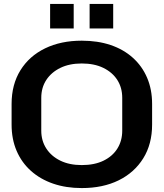

<svg xmlns="http://www.w3.org/2000/svg" viewBox="-20 -946 833 977"><path d="M396 11Q316 11 250.5 -11.5Q185 -34 137.5 -76.5Q90 -119 64.5 -178.5Q39 -238 39 -312V-417Q39 -516 84 -588.5Q129 -661 209.5 -700Q290 -739 396 -739Q477 -739 542.5 -717Q608 -695 655.5 -652.5Q703 -610 728.5 -550.5Q754 -491 754 -417V-312Q754 -213 709 -140.5Q664 -68 584 -28.5Q504 11 396 11ZM396 -106Q461 -106 507 -128.5Q553 -151 577.5 -190.5Q602 -230 602 -281V-448Q602 -500 577 -539Q552 -578 506 -600.5Q460 -623 396 -623Q333 -623 287 -600.5Q241 -578 215.5 -539Q190 -500 190 -448V-281Q190 -230 215.5 -190.5Q241 -151 287 -128.5Q333 -106 396 -106ZM235 -801V-926H355V-801ZM436 -801V-926H556V-801Z"/></svg>

Font: Hubot Sans SemiBold
Style: Regular
Weight: 600
Designer: Deni Anggara
Foundry: GitHub, Inc., Subsidiary of Microsoft Corporation
Version: Version 2.000